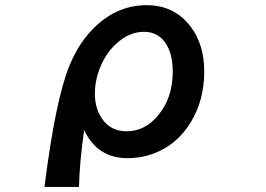

<svg xmlns="http://www.w3.org/2000/svg" viewBox="-20 -611 1040 750"><path d="M153.8 119.1Q196.8 -223.6 252 -356.4Q291 -450.7 356 -510.7Q442.4 -590.8 552.7 -590.8Q663.1 -590.8 726.6 -504.4Q777.8 -435.1 777.8 -332Q777.8 -217.8 723.6 -130.9Q671.9 -47.4 585.4 -13.2Q534.2 6.8 477.5 6.8Q360.4 6.8 308.6 -103Q290.5 27.3 288.6 119.1ZM542.5 -486.8Q483.9 -486.8 432.6 -439Q389.6 -398.4 367.2 -337.4Q350.6 -292.5 350.6 -246.1Q350.6 -197.8 369.6 -162.1Q403.8 -98.1 474.6 -98.1Q545.4 -98.1 596.7 -159.2Q654.8 -228 654.8 -331.5Q654.8 -403.3 625 -444.8Q595.2 -486.8 542.5 -486.8Z"/></svg>

Font: BIZ UDPGothic
Style: Bold
Weight: 700
Designer: TypeBank Co., Ltd.
Foundry: Morisawa Inc.
Version: Version 1.051